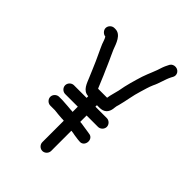

<svg xmlns="http://www.w3.org/2000/svg" viewBox="-231 -814 987 987"><g transform="rotate(45 263.0 -320.0)"><path d="M131 -119H165C182 -117 200 -115 218 -114C224 -114 230 -114 235 -113V43C235 60 250 75 267 75C284 75 299 60 299 43V-104H302C310 -103 318 -102 326 -100L354 -96L366 -95C407 -89 414 -155 373 -158L361 -160C344 -162 325 -166 309 -168C306 -168 302 -168 299 -169V-215H382C399 -215 414 -230 414 -247C414 -264 399 -279 382 -279H299V-290H317C350 -290 368 -307 372 -340V-342C373 -353 375 -362 378 -370C389 -410 395 -457 408 -497C415 -520 422 -546 431 -566C446 -595 453 -632 468 -661L473 -670C477 -678 478 -686 475 -694C466 -721 428 -722 416 -700L411 -690C407 -682 403 -674 400 -665C389 -627 373 -596 360 -558C347 -516 333 -470 325 -422C319 -395 313 -381 309 -354H244C243 -355 243 -356 242 -357C232 -381 224 -401 214 -424C206 -440 201 -455 193 -472L181 -499C174 -515 164 -535 157 -552C145 -584 130 -634 89 -634H82C65 -634 50 -619 50 -602C50 -586 65 -571 80 -570C84 -564 86 -559 89 -551C97 -524 112 -498 123 -472L135 -446C148 -418 158 -391 170 -364C183 -334 194 -293 234 -291L235 -290V-279H143C126 -279 111 -264 111 -247C111 -230 126 -215 143 -215H235V-177C231 -178 227 -178 222 -178C204 -179 185 -182 170 -182C163 -183 154 -183 144 -183H131C114 -183 99 -168 99 -151C99 -134 114 -119 131 -119Z"/></g></svg>

Font: Electronic
Style: SeBd
Weight: 600
Version: Version 1.011